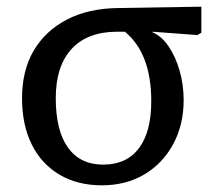

<svg xmlns="http://www.w3.org/2000/svg" viewBox="-20 -541 663 575"><path d="M285 14Q212 14 158 -18Q104 -50 75 -108.5Q46 -167 46 -247Q46 -330 81 -389.5Q116 -449 180.5 -482.5Q245 -516 335 -517L583 -521V-443L571 -436L437 -446V-444Q464 -433 485 -402Q506 -371 518 -329Q530 -287 530 -241Q530 -167 498.5 -109Q467 -51 412 -18.5Q357 14 285 14ZM289 -48Q359 -48 396 -97Q433 -146 433 -238Q433 -381 354 -446H331Q242 -446 194.5 -394.5Q147 -343 147 -247Q147 -150 183.5 -99Q220 -48 289 -48Z"/></svg>

Font: Text Regular
Style: Regular
Weight: 400
Designer: Latin by Veronika Burian and Jose Scaglione. Greek by Irene Vlachou. Cyrillic by Vera Evstafieva.
Foundry: TypeTogether
Version: Version 3.002